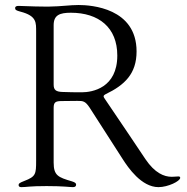

<svg xmlns="http://www.w3.org/2000/svg" viewBox="-20 -754 759 778"><path d="M622.2 4.3C660.5 4.3 710.2 -19.9 710.2 -33.4C710.2 -36.9 708.1 -39.1 703.1 -39.1C696.7 -39.1 686.1 -37.6 676.1 -37.6C644.2 -37.6 607.2 -53.3 569.6 -108.7C494 -221.2 527 -172.9 405.5 -352.3C402 -356.9 399.5 -361.5 399.9 -364.3C400.2 -367.5 404.1 -370.4 407.7 -372.2C484.7 -409.1 533.4 -454.9 533.4 -545.5C533.4 -721.6 349.4 -733.7 298.3 -733.7C263.1 -733.7 229.4 -728 179 -727.3H161.9C101.2 -727.6 77.8 -730.1 55.4 -730.1C46.5 -730.1 41.5 -727.6 41.2 -721.6C41.5 -713.8 45.1 -711.6 63.2 -706.7C130 -689.3 126.1 -661.6 126.4 -625V-103C126.4 -47.9 125 -38.7 78.1 -20.6C58.9 -13.1 55.4 -10.3 55.4 -4.3C55.4 1.8 59.3 4.3 66.8 4.3C88.1 4.3 97.3 0 169 0C237.2 0 262.8 4.3 275.6 4.3C284.1 4.3 288.4 0.7 288.4 -5.7C288.4 -10.7 285.5 -14.9 271.3 -19.2C215.9 -35.5 197.4 -42.6 197.4 -95.2V-317.5C197.4 -340.9 206.7 -344.1 228.7 -344.5C255 -344.8 278.4 -345.2 293.3 -345.2C316.8 -345.2 325.3 -344.5 343 -318.2C354.4 -301.1 477.3 -108.7 478 -108C498.6 -76 552.6 4.3 622.2 4.3ZM197.4 -411.2V-652C197.4 -693.2 222.3 -702.4 267 -702.4C380 -702.4 455.3 -642.8 455.3 -529.1C455.3 -397.7 354.4 -380 311.1 -380C284.1 -380 259.6 -380.3 232.2 -381.4C207 -382.5 197.4 -389.2 197.4 -411.2Z"/></svg>

Font: Margiela Serif Light
Style: Regular
Weight: 300
Designer: Andreas Faust, Stefan Endress
Version: Version 1.002;FEAKit 1.0